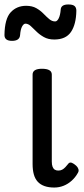

<svg xmlns="http://www.w3.org/2000/svg" viewBox="-52 -823 377 860"><path d="M191 17Q166 17 147.5 10.5Q129 4 117 -9Q105 -22 99.5 -42Q94 -62 94 -88V-489Q94 -502 104.5 -508.5Q115 -515 136 -515Q158 -515 169 -508.5Q180 -502 180 -489V-99Q180 -85 183.5 -76Q187 -67 193.5 -63Q200 -59 209 -59Q219 -59 226.5 -63Q234 -67 241 -74.5Q248 -82 256 -92Q262 -97 270.5 -93.5Q279 -90 289 -81Q296 -75 299 -66Q302 -57 297 -49Q286 -29 269.5 -14Q253 1 233 9Q213 17 191 17ZM191 -646Q164 -646 144.5 -657Q125 -668 111 -682Q97 -696 85.5 -706.5Q74 -717 62 -717Q54 -717 47 -704.5Q40 -692 38 -666Q37 -653 28 -646.5Q19 -640 2 -640Q-32 -640 -32 -666Q-31 -739 -4 -768Q23 -797 65 -797Q92 -797 110.5 -786.5Q129 -776 142.5 -762Q156 -748 168.5 -737.5Q181 -727 195 -727Q204 -727 211 -741Q218 -755 220 -781Q222 -803 254 -803Q274 -803 282 -796Q290 -789 290 -775Q289 -714 266 -680Q243 -646 191 -646Z"/></svg>

Font: Playwrite NG Modern
Style: Regular
Weight: 400
Designer: Veronika Burian, José Scaglione
Foundry: TypeTogether
Version: Version 1.002